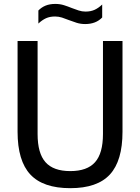

<svg xmlns="http://www.w3.org/2000/svg" viewBox="-20 -949 714 978"><path d="M338 9.5Q199.5 9.5 134.5 -60.2Q69.5 -130 69.5 -278V-740H171.5V-266.5Q171.5 -168 211.8 -122.8Q252 -77.5 338 -77.5Q424 -77.5 464.2 -122.8Q504.5 -168 504.5 -266.5V-740H604V-278Q604 -130 539.8 -60.2Q475.5 9.5 338 9.5ZM414 -826.5Q390.5 -826.5 370 -833Q349.5 -839.5 330 -847Q313 -854 295.8 -859.5Q278.5 -865 260.5 -865Q234 -865 214.2 -856Q194.5 -847 175.5 -829V-895.5Q191.5 -912 212.5 -920.5Q233.5 -929 262 -929Q285.5 -929 306 -922.5Q326.5 -916 346 -908Q363 -901.5 380.2 -895.8Q397.5 -890 415.5 -890Q442 -890 461.8 -899Q481.5 -908 500.5 -926V-860Q468.5 -826.5 414 -826.5Z"/></svg>

Font: Encode Sans SemiCondensed SemiCondensed Medium
Style: Regular
Weight: 500
Width: 4
Designer: Multiple Designers
Foundry: Impallari Type
Version: Version 3.000; ttfautohint (v1.8.3) -l 8 -r 50 -G 200 -x 14 